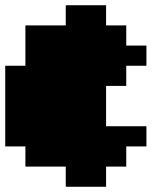

<svg xmlns="http://www.w3.org/2000/svg" viewBox="-20 -713 579 733"><path d="M77 -77V-154H0V-462H77V-616H231V-693H385V-616H462V-539H539V-462H462V-385H385V-231H539V-154H462V-77H385V0H231V-77Z"/></svg>

Font: Coral Pixels
Style: Regular
Weight: 400
Designer: Tanukizamurai
Foundry: TanukiFont
Version: Version 1.000; ttfautohint (v1.8.4.7-5d5b)